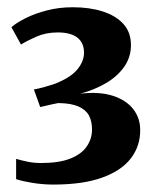

<svg xmlns="http://www.w3.org/2000/svg" viewBox="-20 -923 429 530"><path d="M127 -413.5Q98.5 -413.5 69.5 -418.2Q40.5 -423 24.5 -428.5V-484.5Q39.5 -480 56.8 -476.5Q74 -473 93.5 -473Q143 -473 174 -485.2Q205 -497.5 219.5 -518.8Q234 -540 234 -565.5Q234 -588.5 225.5 -604.2Q217 -620 196.8 -629Q176.5 -638 141 -638.5Q135 -637.5 125.8 -635.5Q116.5 -633.5 107 -631.2Q97.5 -629 91 -627.5L73.5 -676Q87.5 -678.5 102.5 -682.8Q117.5 -687 131 -691.5Q174.5 -708.5 193.2 -731Q212 -753.5 212 -778.5Q211.5 -798.5 202.2 -810.5Q193 -822.5 177 -828Q161 -833.5 140 -833.5Q107 -833.5 80.8 -822Q54.5 -810.5 38 -800L11.5 -848Q26 -860.5 51 -873Q76 -885.5 109.2 -894.2Q142.5 -903 181 -903Q227 -903 263.2 -891.5Q299.5 -880 320.5 -857Q341.5 -834 341.5 -798.5Q341.5 -765 322.8 -738.5Q304 -712 272.5 -693.5Q241 -675 202 -664.5Q255 -670.5 291.8 -658.5Q328.5 -646.5 347.8 -621.8Q367 -597 367 -564.5Q367.5 -520.5 341.5 -486.2Q315.5 -452 262.2 -432.8Q209 -413.5 127 -413.5Z"/></svg>

Font: Merriweather 48pt ExtraBold
Style: Regular
Weight: 800
Version: Version 2.100